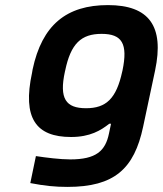

<svg xmlns="http://www.w3.org/2000/svg" viewBox="-20 -529 640 754"><path d="M108 -256 106 -244C67 -64 122 9 259 9C334 9 376 -17 409 -43H416L408 -5C394 64 357 97 256 97C216 97 161 90 121 84L99 190C156 201 197 205 245 205C429 205 507 134 542 -31L589 -252C626 -427 565 -509 404 -509C241 -509 145 -431 108 -256ZM235 -248 236 -252C258 -358 299 -396 379 -396C459 -396 483 -358 461 -252L460 -248C437 -142 397 -104 318 -104C238 -104 212 -142 235 -248Z"/></svg>

Font: LT Wave Mono Bold
Style: Italic
Weight: 700
Designer: Daniel Lyons
Version: Version 2.5 (Glyphs App)